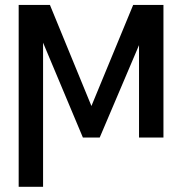

<svg xmlns="http://www.w3.org/2000/svg" viewBox="-20 -550 728 768"><path d="M512.7 -530.3H604.5L378.9 0H311.5L88.9 -530.3H179.7L345.7 -126ZM152.3 197.3H54.7V-530.3H152.3ZM536.1 -530.3H633.8V0H536.1Z"/></svg>

Font: Pretendard GOV Variable
Style: Regular
Weight: 400
Designer: Base glyphs from Inter by Rasmus Andersson; Hangul glyphs from Noto Sans CJK(Source Han Sans) by Jang Soo-young and Kang
Foundry: Kil Hyung-jin
Version: Version 1.307;Glyphs 3.2 (3192)